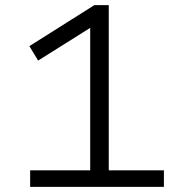

<svg xmlns="http://www.w3.org/2000/svg" viewBox="-20 -725 711 745"><path d="M97 0V-64H330V-649L370 -642L128 -490L94 -546L346 -705H402V-64H616V0Z"/></svg>

Font: Nunito Sans 7pt SemiExpanded Light
Style: Regular
Weight: 300
Width: 6
Designer: Vernon Adams
Foundry: Vernon Adams
Version: Version 3.101;gftools[0.9.27]